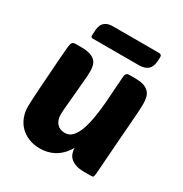

<svg xmlns="http://www.w3.org/2000/svg" viewBox="-171 -853 942 991"><g transform="rotate(30 300.0 -357.5)"><path d="M232 -465Q232 -444 228.5 -406Q225 -368 221.5 -327Q218 -286 214.5 -250Q211 -214 211 -198Q211 -163 228.5 -143.5Q246 -124 277 -124Q304 -124 322.5 -145.5Q341 -167 352.5 -201.5Q364 -236 371 -280Q378 -324 381.5 -369Q385 -414 387.5 -456.5Q390 -499 393 -530Q394 -538 399 -544Q404 -550 415 -550H451Q482 -550 501.5 -543.5Q521 -537 532.5 -525Q544 -513 548.5 -495.5Q553 -478 553 -455Q553 -440 551.5 -412.5Q550 -385 546 -336.5Q542 -288 536.5 -213.5Q531 -139 523 -29Q521 -8 518.5 -4Q516 0 502 0H463Q433 0 413.5 -7Q394 -14 382 -25Q370 -36 365 -51Q360 -66 359 -82Q344 -56 325.5 -38Q307 -20 287 -9.5Q267 1 246 5.5Q225 10 205 10Q167 10 137 -2.5Q107 -15 86.5 -36Q66 -57 55 -86Q44 -115 44 -148Q44 -161 45.5 -190.5Q47 -220 49.5 -257Q52 -294 55 -335.5Q58 -377 60.5 -414Q63 -451 65.5 -479Q68 -507 69 -519Q71 -537 77 -543.5Q83 -550 97 -550H129Q160 -550 180 -544Q200 -538 211.5 -527Q223 -516 227.5 -500.5Q232 -485 232 -465ZM158 -618Q147 -618 147 -629Q147 -647 148.5 -664Q150 -681 156.5 -694.5Q163 -708 178 -716.5Q193 -725 220 -725H492Q498 -725 503 -721.5Q508 -718 508 -711Q508 -690 505.5 -673Q503 -656 495 -644Q487 -632 471.5 -625Q456 -618 430 -618Z"/></g></svg>

Font: PoetsenOne
Style: Regular
Weight: 400
Designer: Rodrigo Fuenzalida, Pablo Impallari
Foundry: Pablo Impallari, Rodrigo Fuenzalida
Version: Version 1.000; ttfautohint (v0.8) -G 200 -r 50